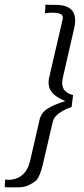

<svg xmlns="http://www.w3.org/2000/svg" viewBox="-47 -746 360 820"><path d="M-5.9 54.2Q-20 54.2 -26.9 53.2L-24.9 20Q-19 22 -12.2 22Q23.9 22 47.9 1.7Q71.8 -18.6 81.1 -57.1L122.1 -234.9Q128.9 -264.2 155.3 -281.5Q181.6 -298.8 231.9 -314Q187 -333 171.1 -356.9Q155.3 -380.9 163.1 -415L220.2 -662.1Q224.6 -678.7 213.1 -685.3Q201.7 -691.9 174.8 -691.9Q163.1 -691.9 145 -689L147 -726.1Q151.4 -726.6 158 -725.8Q164.6 -725.1 167 -725.1H191.9Q294.4 -725.1 269 -622.1L221.2 -413.1Q207.5 -354.5 265.1 -339.8L258.8 -289.1Q230.5 -279.8 206.5 -263.2Q182.6 -246.6 178.2 -225.1L136.2 -44.9Q124.5 4.4 108.9 23.9Q89.4 39.1 71.5 46.6Q53.7 54.2 28.8 54.2Z"/></svg>

Font: HK Grotesk Light Italic
Style: Regular
Weight: 300
Italic angle: -13°
Designer: Alfredo Marco Pradil and Stefan Peev
Foundry: Hanken Design Co.
Version: Version 1.000;PS 001.000;hotconv 1.0.88;makeotf.lib2.5.64775